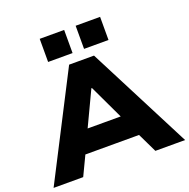

<svg xmlns="http://www.w3.org/2000/svg" viewBox="-169 -1074 1206 1225"><g transform="rotate(-20 434.5 -462.0)"><path d="M-12 0 350 -705H519L881 0H679L586 -193L666 -131H202L281 -193L189 0ZM432 -515 300 -236 266 -282H602L568 -236L436 -515ZM474 -767V-924H640V-767ZM230 -767V-924H396V-767Z"/></g></svg>

Font: Nunito Sans 10pt SemiExpanded Black
Style: Regular
Weight: 900
Width: 6
Designer: Vernon Adams
Foundry: Vernon Adams
Version: Version 3.101;gftools[0.9.27]